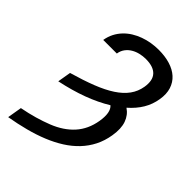

<svg xmlns="http://www.w3.org/2000/svg" viewBox="-270 -854 1184 1184"><g transform="rotate(45 322.0 -262.0)"><path d="M47.2 118.3Q105.1 107.2 154.1 93Q203.1 78.8 246.1 61.8Q330.3 28.4 381 -28.1Q431.8 -84.5 446 -168.7Q460.2 -254.3 425.4 -284.8Q358.7 -244 276.5 -213.4Q194.2 -182.9 93.4 -161.6L108.3 -249.3Q198.5 -275.2 267 -302Q335.6 -328.8 383.2 -360.1Q430.8 -391.3 458.1 -429Q485.4 -466.6 493.3 -514.2Q503.6 -577.4 474.1 -609.2Q444.6 -641 378.2 -641Q353.3 -641 328.3 -635.1Q303.3 -629.3 282.3 -616.8Q261.4 -604.4 246.6 -584.9Q231.9 -565.3 227.6 -538H109Q114.7 -572.1 129.1 -600Q143.5 -627.8 164.6 -650Q185.7 -672.2 212.2 -688.6Q238.6 -704.9 268.5 -715.7Q298.3 -726.6 330.3 -731.9Q362.2 -737.2 394.2 -737.2Q449.6 -737.2 494 -723.7Q538.4 -710.2 567.8 -683.6Q597.3 -657 609.9 -617.7Q622.5 -578.5 614 -527Q605.5 -473.7 578.5 -428.6Q551.5 -383.5 506 -343.8Q544 -318.5 559.8 -273.6Q575.6 -228.7 564.6 -162.3Q555.4 -106.2 532 -59.8Q508.5 -13.5 472.7 24.3Q436.8 62.1 389.9 91.8Q343 121.4 286.8 144.4Q230.5 167.3 166.2 184.1Q101.9 201 31.2 213.1Z"/></g></svg>

Font: Inter P Medium
Style: Italic
Weight: 500
Italic angle: 9.39999°
Designer: Rasmus Andersson
Foundry: rsms
Version: Version 3.018;git-588b23468